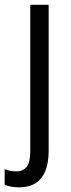

<svg xmlns="http://www.w3.org/2000/svg" viewBox="-53 -556 303 816"><path d="M28.3 240.2Q9.3 240.2 -6.6 237.1Q-22.5 233.9 -33.2 229.5V163.1Q-21.5 167.5 -9 169.9Q3.4 172.4 17.1 172.4Q45.4 172.4 60.5 152.8Q75.7 133.3 75.7 87.4V-535.6H153.8V85.4Q153.8 135.7 139.9 170.2Q126 204.6 98.1 222.4Q70.3 240.2 28.3 240.2Z"/></svg>

Font: Open Sans SemiCondensed
Style: Regular
Weight: 400
Width: 4
Designer: Monotype Design Team
Foundry: Monotype Imaging Inc.
Version: Version 3.000